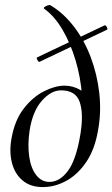

<svg xmlns="http://www.w3.org/2000/svg" viewBox="-20 -747 456 780"><path d="M154 13Q103 13 71 -14.5Q39 -42 28 -87.5Q17 -133 27 -186Q40 -259 76.5 -306Q113 -353 158.5 -376Q204 -399 242 -399Q276 -399 305.5 -382Q335 -365 349 -333L307 -204Q319 -278 313.5 -355Q308 -432 287 -502Q266 -572 233.5 -627Q201 -682 159 -712Q156 -715 161.5 -719Q167 -723 175 -725.5Q183 -728 186 -725Q239 -693 281 -638Q323 -583 349 -513.5Q375 -444 383.5 -367.5Q392 -291 378 -216Q365 -140 330.5 -89Q296 -38 249.5 -12.5Q203 13 154 13ZM181 -8Q223 -8 256.5 -53.5Q290 -99 307 -204Q320 -287 303.5 -333.5Q287 -380 228 -380Q187 -380 149.5 -337Q112 -294 100 -215Q92 -159 98.5 -112Q105 -65 126.5 -36.5Q148 -8 181 -8ZM141 -496Q137 -494 132 -503.5Q127 -513 131 -514L405 -644Q409 -646 414 -637Q419 -628 414 -626Z"/></svg>

Font: Cormorant Garamond Light Medium
Style: Italic
Weight: 500
Italic angle: -10°
Version: Version 4.001